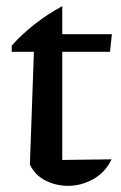

<svg xmlns="http://www.w3.org/2000/svg" viewBox="-20 -594 392 623"><path d="M182 -574V-483H343L337 -426H182V-75L342 -77Q322 -35 283 -13Q244 9 201 9Q162 9 128 -8Q94 -25 77 -60L90 -426H18V-446Q51 -483 92.5 -515.5Q134 -548 182 -574Z"/></svg>

Font: Piazzolla Medium
Style: Regular
Weight: 500
Designer: Juan Pablo del Peral
Foundry: Huerta Tipografica
Version: Version 1.330